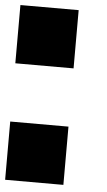

<svg xmlns="http://www.w3.org/2000/svg" viewBox="-54 -584 457 821"><g transform="rotate(5 175.0 -174.0)"><path d="M0 201.4H250V-48.6H0ZM0 -298.6H250V-548.6H0Z"/></g></svg>

Font: Kubos
Style: Regular
Weight: 400
Version: Version 001.000